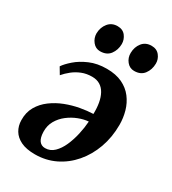

<svg xmlns="http://www.w3.org/2000/svg" viewBox="-190 -874 890 992"><g transform="rotate(30 255.0 -378.0)"><path d="M60 -442.5Q74 -463.5 103.8 -489.5Q133.5 -515.5 177.5 -534.5Q221.5 -553.5 278 -553.5Q332.5 -553.5 370.8 -535.2Q409 -517 433 -485.5Q457 -454 468 -415Q479 -376 479 -335Q479 -261 456 -197.2Q433 -133.5 392 -85.8Q351 -38 295.8 -11.2Q240.5 15.5 176 15.5Q124.5 15.5 92 -0.2Q59.5 -16 43.8 -42.5Q28 -69 27.5 -102.5Q26.5 -149 46.8 -184Q67 -219 100.8 -244Q134.5 -269 175.2 -284.8Q216 -300.5 257.5 -308Q299 -315.5 334 -316.5Q335 -351.5 329.8 -381.5Q324.5 -411.5 312.2 -433.8Q300 -456 280.2 -468Q260.5 -480 233 -480Q199.5 -480 172 -469Q144.5 -458 122.5 -440.5Q100.5 -423 83.5 -403ZM205.5 -38.5Q236 -38.5 258.8 -60.5Q281.5 -82.5 297 -117.5Q312.5 -152.5 321.5 -192.8Q330.5 -233 333 -270.5Q305 -268.5 274 -256.5Q243 -244.5 216 -223.8Q189 -203 172.2 -173.8Q155.5 -144.5 156.5 -107.5Q157.5 -72.5 170.2 -55.5Q183 -38.5 205.5 -38.5ZM201 -614Q174.5 -614 157 -635.8Q139.5 -657.5 139.5 -686Q140.5 -721.5 161 -746.8Q181.5 -772 216 -772Q247.5 -772 264 -750.5Q280.5 -729 280.5 -702.5Q280 -666.5 260.2 -640.2Q240.5 -614 201 -614ZM404.5 -614Q377.5 -614 360 -635.8Q342.5 -657.5 343 -686Q343.5 -721.5 363.5 -746.8Q383.5 -772 419 -772Q450 -772 467 -750.5Q484 -729 483.5 -702.5Q483 -666.5 463.2 -640.2Q443.5 -614 404.5 -614Z"/></g></svg>

Font: Merriweather 48pt
Style: Bold Italic
Weight: 700
Italic angle: -7.8°
Version: Version 2.101